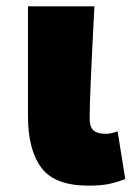

<svg xmlns="http://www.w3.org/2000/svg" viewBox="-20 -570 415 604"><path d="M68 -205V-550H277Q262 -265 262 -199Q262 -171 274 -160Q286 -149 314 -149Q329 -149 350 -157L374 -7Q347 4 321.5 9Q296 14 258 14Q152 14 110 -42.5Q68 -99 68 -205Z"/></svg>

Font: Nebula Sans Black
Style: Regular
Weight: 900
Designer: Paul D. Hunt for Adobe (as Source Sans)
Foundry: Nebula Entertainment & Broadcasting LLC
Version: Version 1.010